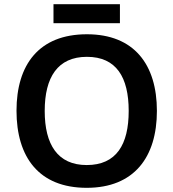

<svg xmlns="http://www.w3.org/2000/svg" viewBox="-20 -889 830 919"><path d="M554 -869H236V-778H554ZM731 -358C731 -580 622 -725 396 -725C166 -725 59 -579 59 -359C59 -137 166 10 395 10C622 10 731 -137 731 -358ZM194 -358C194 -519 256 -617 396 -617C537 -617 596 -519 596 -358C596 -197 537 -99 395 -99C256 -99 194 -197 194 -358Z"/></svg>

Font: Noto Sans Sinhala SemiBold
Style: Regular
Weight: 600
Designer: Jelle Bosma - Monotype Design Team
Foundry: Monotype Imaging Inc.
Version: Version 2.006